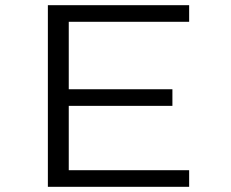

<svg xmlns="http://www.w3.org/2000/svg" viewBox="-20 -720 890 740"><path d="M709 -636H245V-376H644.5V-312H245V-64H709V0H164.5V-700H709Z"/></svg>

Font: League Mono Wide Light
Style: Regular
Weight: 300
Width: 8
Designer: Tyler Finck
Foundry: The League of Moveable Type / Tyler Finck
Version: Version 2.210